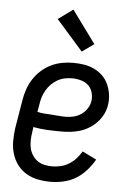

<svg xmlns="http://www.w3.org/2000/svg" viewBox="-54 -805 584 854"><g transform="rotate(5 237.5 -378.0)"><path d="M204 8Q175 8 147 2.5Q119 -3 95.5 -17Q72 -31 55.5 -53Q39 -75 31 -102Q23 -129 23 -158Q23 -187 27 -216L48 -342Q52 -367 60 -391Q68 -415 82.5 -437.5Q97 -460 117 -478Q137 -496 161 -507.5Q185 -519 210 -523.5Q235 -528 259 -528Q284 -528 308 -524Q332 -520 353 -510Q374 -500 390.5 -484Q407 -468 416.5 -447Q426 -426 429.5 -402Q433 -378 429 -354Q426 -333 416 -313Q406 -293 391 -277Q376 -261 357 -249Q338 -237 317.5 -230.5Q297 -224 276 -221.5Q255 -219 234 -219Q202 -219 170 -220.5Q138 -222 107 -228L104 -205Q101 -187 100.5 -169Q100 -151 103.5 -134.5Q107 -118 116 -103.5Q125 -89 138.5 -79Q152 -69 169.5 -65Q187 -61 205 -61Q224 -61 243 -65.5Q262 -70 279.5 -80.5Q297 -91 311 -106.5Q325 -122 335 -139L398 -108Q383 -82 362.5 -59Q342 -36 316.5 -20.5Q291 -5 261.5 1.5Q232 8 204 8ZM246 -286Q263 -286 280.5 -290Q298 -294 314 -304.5Q330 -315 340.5 -331Q351 -347 354 -364Q357 -385 351.5 -404Q346 -423 332.5 -435.5Q319 -448 299.5 -453.5Q280 -459 260 -459Q244 -459 227 -455.5Q210 -452 195 -443.5Q180 -435 167.5 -422.5Q155 -410 146 -394.5Q137 -379 132 -363Q127 -347 125 -331L119 -297Q134 -293 150 -292Q166 -291 182 -290Q198 -289 214 -287.5Q230 -286 246 -286ZM292 -581 173 -716 239 -764 345 -619Z"/></g></svg>

Font: Iosevka QP
Style: Italic
Weight: 400
Italic angle: -9°
Designer: Belleve Invis
Foundry: Belleve Invis
Version: Version 20.0.0; ttfautohint (v1.8.4)